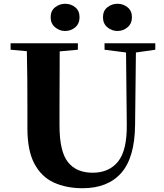

<svg xmlns="http://www.w3.org/2000/svg" viewBox="-20 -976 869 1016"><path d="M324.2 -812Q295.4 -812 271.7 -831.5Q248 -851.1 248 -884.8Q248 -918.9 271.7 -937.5Q295.4 -956.1 324.2 -956.1Q355.5 -956.1 378.2 -937.5Q400.9 -918.9 400.9 -884.8Q400.9 -851.1 378.2 -831.5Q355.5 -812 324.2 -812ZM602.1 -812Q571.8 -812 548.3 -831.5Q524.9 -851.1 524.9 -884.8Q524.9 -918.9 548.3 -937.5Q571.8 -956.1 602.1 -956.1Q631.3 -956.1 654.8 -937.5Q678.2 -918.9 678.2 -884.8Q678.2 -851.1 654.8 -831.5Q631.3 -812 602.1 -812ZM533.2 -712.9V-747.1H801.8V-712.9L699.2 -698.2L694.8 -314Q692.9 -141.6 621.6 -60.8Q550.3 20 417 20Q331.1 20 265.1 -10Q199.2 -40 162.1 -109.6Q125 -179.2 125 -296.9V-405.8Q125 -479.5 124.5 -554.7Q124 -629.9 122.1 -705.1L36.1 -712.9V-747.1H392.1V-712.9L295.9 -704.1L294.9 -405.8V-312Q294.9 -174.8 339.4 -118.4Q383.8 -62 470.2 -62Q557.1 -62 604.7 -121.1Q652.3 -180.2 650.9 -315.9L647 -698.2Z"/></svg>

Font: Source Han Serif TW Heavy
Style: Regular
Weight: 900
Designer: Ryoko NISHIZUKA Ë•øÂ°öÊ∂ºÂ≠ê (kana & ideographs); Frank Grie√ühammer (Latin, Greek & Cyrillic); Wenlong ZHANG Âº†ÊñáÈæô 
Foundry: Adobe
Version: Version 2.003;hotconv 1.1.1;makeotfexe 2.6.0